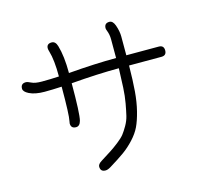

<svg xmlns="http://www.w3.org/2000/svg" viewBox="-112 -800 1224 1088"><g transform="rotate(-15 500.0 -256.0)"><path d="M320 -379Q320 -202 310 -162Q302 -132 280 -132Q250 -132 250 -162Q250 -166 252 -174Q260 -209 260 -375Q204 -372 160 -372Q104 -372 70 -389Q40 -404 40 -422Q40 -452 70 -452Q80 -452 100 -442Q120 -432 160 -432Q209 -432 260 -435Q260 -532 244 -585Q240 -598 240 -605Q240 -632 270 -632Q292 -632 301 -602Q320 -539 320 -439Q478 -452 600 -452V-562Q600 -590 590 -615Q586 -625 586 -630Q586 -660 616 -660Q636 -660 647 -630Q660 -593 660 -562V-452H850Q880 -452 880 -422Q880 -392 850 -392H660Q659 -303 654 -241.5Q649 -180 636 -128.5Q623 -77 607 -43.5Q591 -10 560.5 23Q530 56 496.5 80Q463 104 409 137Q391 148 378 148Q348 148 348 118Q348 103 371 89Q411 64 432.5 50Q454 36 481 15Q508 -6 521 -22.5Q534 -39 549.5 -66Q565 -93 571.5 -120.5Q578 -148 585.5 -189.5Q593 -231 595.5 -279Q598 -327 600 -392Q478 -392 320 -379Z"/></g></svg>

Font: Pecita
Style: Book
Weight: 400
Width: 7
Version: Version 4.3